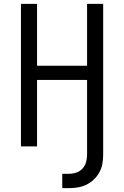

<svg xmlns="http://www.w3.org/2000/svg" viewBox="-20 -755 640 990"><path d="M301 215V141H337Q356 141 374.5 134.5Q393 128 406 113.5Q419 99 424 80Q429 61 429 42V-343H171V0H88V-735H171V-416H429V-735H512V42Q512 65 508 88.5Q504 112 493 132.5Q482 153 465 169.5Q448 186 427 196.5Q406 207 383 211Q360 215 337 215Z"/></svg>

Font: Nova Nerd Font
Style: Regular
Weight: 400
Designer: Belleve Invis
Foundry: Belleve Invis
Version: Version 24.1.4; ttfautohint (v1.8.4);Nerd Fonts 3.1.1